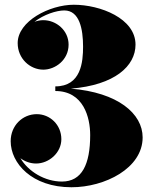

<svg xmlns="http://www.w3.org/2000/svg" viewBox="-20 -779 660 809"><path d="M581 -200C581 -300 477 -389.5 278.5 -405.5C464 -420.5 551 -501 551 -591C551 -701.5 402.5 -759 291 -759C189 -759 54.5 -690 54.5 -597.5C54.5 -531.5 107 -485.5 162.5 -485.5C212.5 -485.5 269 -526 269 -591C269 -651 217 -694 162.5 -694C150 -694 137.5 -691.5 125 -687C164.5 -718 218.5 -735 251 -735C315 -735 330 -656.5 330 -582.5C330 -518.5 322 -415 213 -415V-395.5C332 -395.5 360 -284 360 -210C360 -86 325 -14 241 -14C169 -14 99.5 -56 66 -112.5C84.5 -98.5 108 -90 132 -90C186.5 -90 238.5 -135.5 238.5 -192.5C238.5 -253.5 190.5 -298 135 -298C75 -298 25 -250 25 -184C25 -91.5 114 10 281 10C422 10 581 -70 581 -200Z"/></svg>

Font: Bodoni* 11pt Fatface
Style: Regular
Weight: 900
Version: Version 2.3